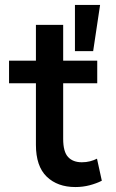

<svg xmlns="http://www.w3.org/2000/svg" viewBox="-20 -740 470 775"><path d="M284.5 15Q212 15 168.5 -27Q125 -69 125 -155.5V-404H16.5V-495H125V-639.5H235V-495H372.5V-404H235V-179.5Q235 -127.5 254.8 -106.2Q274.5 -85 310.5 -85Q328 -85 343.5 -89Q359 -93 371.5 -99.5L391 -10.5Q369.5 0.5 341.8 7.8Q314 15 284.5 15ZM282.5 -533.5V-720H384L356 -533.5Z"/></svg>

Font: Geologica EX
Style: Regular
Weight: 400
Designer: Sindre Bremnes, Frode Helland
Foundry: Monokrom Skriftforlag AS
Version: Version 1.010;gftools[0.9.28]